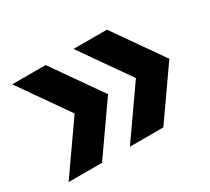

<svg xmlns="http://www.w3.org/2000/svg" viewBox="-95 -623 815 746"><g transform="rotate(-30 312.5 -250.0)"><path d="M23.3 -30.8 176.7 -250 23.3 -469.2H173.3L326.7 -250L173.3 -30.8ZM298.3 -30.8 451.7 -250 298.3 -469.2H448.3L601.7 -250L448.3 -30.8Z"/></g></svg>

Font: Funnel Sans
Style: Bold
Weight: 700
Designer: NORD ID, Kristian Moeller
Foundry: Dicotype
Version: Version 1.000